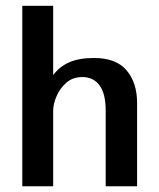

<svg xmlns="http://www.w3.org/2000/svg" viewBox="-20 -648 554 668"><path d="M457 0V-289.1Q457 -360.4 420.4 -403.3Q383.8 -446.3 306.6 -446.3Q255.9 -446.3 221.7 -431.6Q187.5 -417 165 -386.7V-627.9H57.6V0H165V-262.7Q165 -286.1 176.8 -313.5Q188.5 -340.8 210.9 -360.4Q233.4 -379.9 266.6 -379.9Q304.7 -379.9 326.2 -351.1Q347.7 -322.3 347.7 -263.7V0Z"/></svg>

Font: Namkio Khamti
Style: Bold
Weight: 700
Designer: Debbi Hosken
Foundry: SIL International
Version: Version 3.917